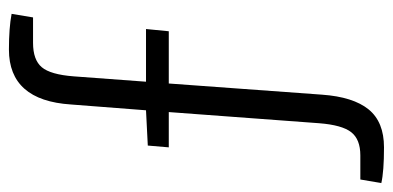

<svg xmlns="http://www.w3.org/2000/svg" viewBox="-283 -495 880 430"><g transform="rotate(-90 157.0 -280.0)"><path d="M333 -646H276Q238 -646 221.5 -626.5Q205 -607 201 -555L189 -393H307L302 -342H185L160 1Q155 71 127 105.5Q99 140 42 140Q-12 140 -38 134L-30 87H24Q60 87 76 66.5Q92 46 96 -5L121 -342H42L46 -389L125 -393L138 -561Q147 -700 261 -700Q310 -700 341 -694Z"/></g></svg>

Font: exo2condensed_l
Style: Regular
Weight: 300
Width: 3
Designer: Natanael Gama
Version: Version 1.001;PS 001.001;hotconv 1.0.70;makeotf.lib2.5.58329